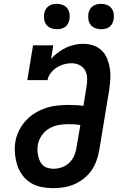

<svg xmlns="http://www.w3.org/2000/svg" viewBox="-20 -971 640 999"><path d="M258 8Q226 8 195.5 2Q165 -4 140 -19.5Q115 -35 97 -59Q79 -83 70 -111.5Q61 -140 58 -171Q55 -202 60 -234Q65 -263 79 -291.5Q93 -320 114.5 -343.5Q136 -367 163.5 -383.5Q191 -400 220.5 -409.5Q250 -419 280 -422Q310 -425 339 -425Q358 -425 377 -424Q396 -423 414 -420L430 -518Q434 -541 433.5 -563Q433 -585 423.5 -603.5Q414 -622 394.5 -632Q375 -642 353 -642Q333 -642 313 -636.5Q293 -631 275 -619.5Q257 -608 244 -591Q231 -574 227 -554H122L152 -735H257L246 -665Q262 -683 282 -698Q302 -713 323.5 -723Q345 -733 368 -738Q391 -743 413 -743Q441 -743 467 -734Q493 -725 511 -706.5Q529 -688 538.5 -663.5Q548 -639 552 -612.5Q556 -586 554 -558Q552 -530 548 -502L496 -187Q491 -160 481.5 -133.5Q472 -107 455.5 -83.5Q439 -60 415.5 -41.5Q392 -23 366 -12Q340 -1 312 3.5Q284 8 258 8ZM259 -93Q280 -93 302 -100.5Q324 -108 340.5 -124Q357 -140 366 -161Q375 -182 378 -203L398 -320Q382 -323 367 -324Q352 -325 336 -325Q311 -325 285 -320.5Q259 -316 236 -302.5Q213 -289 197 -266Q181 -243 177 -218Q174 -203 175 -188Q176 -173 179 -159Q182 -145 188 -132Q194 -119 204.5 -110Q215 -101 229 -97Q243 -93 259 -93ZM506 -819Q490 -819 475.5 -824.5Q461 -830 451.5 -842Q442 -854 440 -869.5Q438 -885 440 -901Q442 -912 448 -922.5Q454 -933 463.5 -939.5Q473 -946 484 -948.5Q495 -951 506 -951Q522 -951 536.5 -945.5Q551 -940 560 -928Q569 -916 571.5 -900.5Q574 -885 571 -869Q569 -858 563.5 -847.5Q558 -837 548.5 -830.5Q539 -824 528 -821.5Q517 -819 506 -819ZM276 -819Q260 -819 245.5 -824.5Q231 -830 221.5 -842Q212 -854 210 -869.5Q208 -885 210 -901Q212 -912 218 -922.5Q224 -933 233.5 -939.5Q243 -946 254 -948.5Q265 -951 276 -951Q292 -951 306.5 -945.5Q321 -940 330 -928Q339 -916 341.5 -900.5Q344 -885 341 -869Q339 -858 333.5 -847.5Q328 -837 318.5 -830.5Q309 -824 298 -821.5Q287 -819 276 -819Z"/></svg>

Font: Iosevka Etoile
Style: Bold Italic
Weight: 700
Italic angle: -9°
Designer: Belleve Invis
Foundry: Belleve Invis
Version: Version 28.1.0; ttfautohint (v1.8.4)